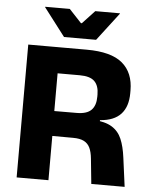

<svg xmlns="http://www.w3.org/2000/svg" viewBox="-57 -873 718 920"><g transform="rotate(5 302.5 -413.5)"><path d="M416.9 0 404.7 -120.4Q401.6 -152.5 391.9 -172.7Q382.3 -192.9 362.9 -202.7Q343.6 -212.5 311 -212.5L166.5 -213V-332.4L317 -332.9Q366 -332.9 387.6 -354.6Q409.2 -376.2 409.2 -419V-429.1Q409.2 -471.6 387.8 -492.8Q366.4 -514 316.4 -514H165.5V-639H339.1Q456.7 -639 510.9 -593.5Q565 -548 565 -462.3V-449.5Q565 -384.8 532.1 -348.9Q499.1 -313 431.7 -308.2V-286.2L399.4 -307.3Q457.7 -303.3 489.7 -283.5Q521.7 -263.6 536.9 -227.8Q552.1 -191.9 558.9 -138.8L577.3 0ZM57.8 0V-639H209.9V-289.6L210.8 -231.5V0ZM225.4 -690 122.8 -824.3V-826.5H241.2L300.3 -763.3H304.7L363.8 -826.5H482.2V-824.3L379.6 -690Z"/></g></svg>

Font: Anek Latin Medium
Style: Regular
Weight: 500
Designer: Yesha Goshar
Foundry: Ek Type
Version: Version 1.003